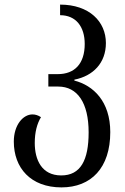

<svg xmlns="http://www.w3.org/2000/svg" viewBox="-20 -562 544 834"><path d="M247 252C376 252 459 167 459 12C459 -122 385 -191 303 -212V-216C385 -232 440 -289 440 -375C440 -468 368 -542 241 -542V-496C310 -496 348 -446 348 -371C348 -285 304 -240 231 -240H190V-186H233C316 -186 365 -116 365 13C365 134 330 200 246 200C161 200 131 132 131 59C131 12 141 -25 158 -53C146 -61 134 -65 121 -65C80 -65 40 -19 40 53C40 167 113 252 247 252Z"/></svg>

Font: Noto Serif Georgian SemiCondensed
Style: Regular
Weight: 400
Width: 4
Designer: Monotype Design Team, Akaki Razmadze
Foundry: Google LLC
Version: Version 2.003